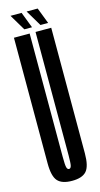

<svg xmlns="http://www.w3.org/2000/svg" viewBox="-122 -810 443 852"><g transform="rotate(-15 99.5 -384.0)"><path d="M97.9 5.2Q51.4 5.2 31.8 -16.8Q12.2 -38.8 12.2 -98.2V-675H84.4V-108.5Q84.4 -71.2 87.4 -60.2Q90.4 -49.2 97.9 -49.2Q105.4 -49.2 108.4 -60.2Q111.4 -71.2 111.4 -108.5V-675H183.5V-98.2Q183.5 -38.8 163.9 -16.8Q144.4 5.2 97.9 5.2ZM140.5 -699.2 96.6 -772.9H147.5L175.8 -699.2ZM66.5 -699.2 22.6 -772.9H73.5L101.8 -699.2Z"/></g></svg>

Font: Anybody UltraCondensed Thin
Style: Regular
Weight: 100
Width: 1
Designer: Tyler Finck
Foundry: Etcetera Type Company
Version: Version 1.110